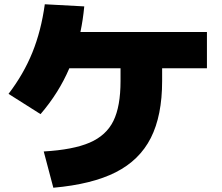

<svg xmlns="http://www.w3.org/2000/svg" viewBox="-20 -820 1040 900"><path d="M545 -440V-500H305Q256 -385 170 -285L20 -380Q91 -473 132 -574.5Q173 -676 190 -800L375 -790Q369 -727 357 -670H950V-500H740V-440Q740 -278 687 -173.5Q634 -69 522.5 -12.5Q411 44 230 60L185 -110Q323 -118 400.5 -151.5Q478 -185 511.5 -253Q545 -321 545 -440Z"/></svg>

Font: Enso Black
Style: Regular
Weight: 900
Designer: Coji Morishita
Foundry: UNDERFOREST DESIGN
Version: Version 1.000